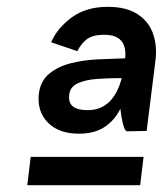

<svg xmlns="http://www.w3.org/2000/svg" viewBox="-20 -731 485 563"><path d="M353 -346Q346 -346 340.5 -368Q335 -390 333 -412Q316 -378 286.5 -358.5Q257 -339 211 -339Q152 -339 120 -372Q88 -405 94 -457Q99 -494 124.5 -515Q150 -536 187.5 -545.5Q225 -555 267 -557Q309 -559 347 -560Q354 -629 286 -629Q251 -629 234 -615.5Q217 -602 207 -581L130 -607Q148 -649 190.5 -680Q233 -711 296 -711Q351 -711 384 -689Q417 -667 429 -631.5Q441 -596 436 -555L410 -347ZM183 -453Q177 -408 237 -408Q312 -408 337 -502Q298 -502 264 -499.5Q230 -497 207.5 -486.5Q185 -476 183 -453ZM70 -271H401L391 -188H60Z"/></svg>

Font: Haskoy SemiBold
Style: Italic
Weight: 600
Designer: Ertekin Erdin
Foundry: Ertekin Erdin
Version: Version 2.000; ttfautohint (v1.8.4.7-5d5b)